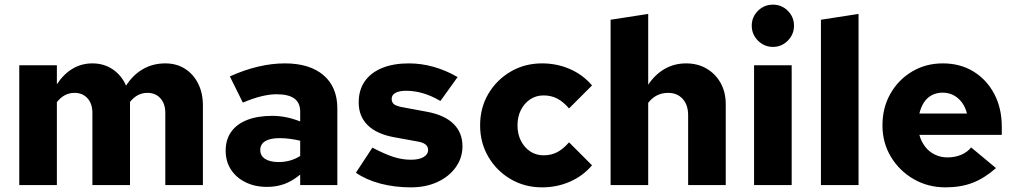

<svg xmlns="http://www.w3.org/2000/svg" viewBox="-20 -797 4373 827"><path d="M63 0V-516H225V-434Q254 -478 292.5 -501Q331 -524 378 -524Q428 -524 466 -498Q504 -472 523 -428Q553 -475 596 -499.5Q639 -524 692 -524Q740 -524 776.5 -501Q813 -478 833.5 -437Q854 -396 854 -343V0H692V-311Q692 -350 671 -373.5Q650 -397 615 -397Q593 -397 574.5 -387.5Q556 -378 540 -358Q540 -354 540 -350.5Q540 -347 540 -343V0H378V-311Q378 -350 357 -373.5Q336 -397 301 -397Q256 -397 225 -357V0Z M1130 8Q1078 8 1037.5 -12Q997 -32 974.5 -67Q952 -102 952 -148Q952 -196 976 -229.5Q1000 -263 1045 -280.5Q1090 -298 1153 -298Q1181 -298 1210 -292.5Q1239 -287 1273 -274V-316Q1273 -354 1248 -372.5Q1223 -391 1171 -391Q1142 -391 1106.5 -382.5Q1071 -374 1026 -355L970 -468Q1095 -524 1207 -524Q1314 -524 1373.5 -473Q1433 -422 1433 -330V0H1273V-45Q1239 -17 1205 -4.5Q1171 8 1130 8ZM1101 -151Q1101 -126 1122 -112.5Q1143 -99 1180 -99Q1206 -99 1229 -105.5Q1252 -112 1273 -125V-191Q1251 -196 1229 -199Q1207 -202 1184 -202Q1144 -202 1122.5 -189Q1101 -176 1101 -151Z M1750 10Q1680 10 1619 -6Q1558 -22 1513 -53L1584 -161Q1640 -132 1676.5 -120.5Q1713 -109 1750 -109Q1785 -109 1804.5 -120.5Q1824 -132 1824 -151Q1824 -166 1812.5 -175Q1801 -184 1776 -188L1677 -206Q1602 -220 1563.5 -258Q1525 -296 1525 -356Q1525 -409 1551 -446.5Q1577 -484 1625.5 -504Q1674 -524 1741 -524Q1795 -524 1848 -509Q1901 -494 1951 -465L1877 -362Q1838 -385 1801.5 -395.5Q1765 -406 1729 -406Q1700 -406 1683.5 -397Q1667 -388 1667 -371Q1667 -355 1678.5 -347Q1690 -339 1720 -334L1817 -316Q1894 -302 1933 -264Q1972 -226 1972 -167Q1972 -117 1943 -76.5Q1914 -36 1864 -13Q1814 10 1750 10Z M2315 10Q2240 10 2179.5 -25.5Q2119 -61 2083.5 -121.5Q2048 -182 2048 -257Q2048 -333 2083.5 -393Q2119 -453 2179.5 -488.5Q2240 -524 2315 -524Q2379 -524 2435 -499.5Q2491 -475 2530 -429L2431 -330Q2406 -359 2380 -372.5Q2354 -386 2321 -386Q2289 -386 2263.5 -369Q2238 -352 2223.5 -323Q2209 -294 2209 -257Q2209 -220 2223.5 -191Q2238 -162 2263.5 -145Q2289 -128 2321 -128Q2354 -128 2380 -141.5Q2406 -155 2431 -184L2530 -85Q2491 -39 2435 -14.5Q2379 10 2315 10Z M2610 0V-712L2772 -737V-432Q2802 -477 2843.5 -500.5Q2885 -524 2935 -524Q2985 -524 3023.5 -501.5Q3062 -479 3084 -439.5Q3106 -400 3106 -348V0H2944V-301Q2944 -345 2920.5 -371Q2897 -397 2858 -397Q2832 -397 2810.5 -386.5Q2789 -376 2772 -354V0Z M3228 0V-516H3390V0ZM3309.4 -595Q3272 -595 3245 -621.8Q3218 -648.6 3218 -686.3Q3218 -724 3244.8 -750.5Q3271.6 -777 3309.3 -777Q3347 -777 3373.5 -750.4Q3400 -723.8 3400 -686.4Q3400 -649 3373.4 -622Q3346.8 -595 3309.4 -595Z M3516 0V-712L3678 -737V0Z M4053 10Q3977 10 3915.5 -25.5Q3854 -61 3817.5 -121.5Q3781 -182 3781 -257Q3781 -333 3815 -393Q3849 -453 3908 -488.5Q3967 -524 4041 -524Q4116 -524 4173 -489Q4230 -454 4262.5 -392.5Q4295 -331 4295 -251V-216H3940Q3948 -187 3965 -165Q3982 -143 4007 -131Q4032 -119 4061 -119Q4093 -119 4119.5 -130Q4146 -141 4163 -162L4270 -73Q4220 -29 4169 -9.5Q4118 10 4053 10ZM3940 -308H4145Q4138 -336 4123 -356Q4108 -376 4087 -387Q4066 -398 4040 -398Q4015 -398 3994.5 -387.5Q3974 -377 3960.5 -357Q3947 -337 3940 -308Z"/></svg>

Font: Red Hat Text VF
Style: Regular
Weight: 300
Designer: Pentagram, MCKL
Foundry: Pentagram, MCKL
Version: Version 1.023